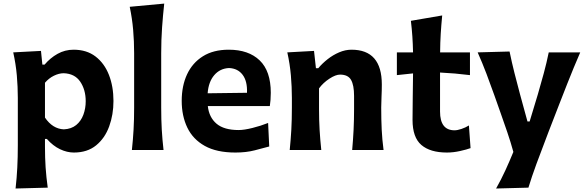

<svg xmlns="http://www.w3.org/2000/svg" viewBox="-20 -847 3308 1084"><path d="M67.9 217.3Q74.7 157.7 77.6 99.4Q80.6 41 80.6 -27.3V-294.4Q80.6 -356.9 75 -421.4Q69.3 -485.8 54.7 -551.3L211.4 -559.6L219.2 -482.4H231.9Q263.2 -519.5 304.9 -543Q346.7 -566.4 395.5 -566.4Q469.2 -566.4 519.3 -528.1Q569.3 -489.7 595 -424.3Q620.6 -358.9 620.6 -276.9Q620.6 -199.7 596.4 -133.3Q572.3 -66.9 522.7 -26.4Q473.1 14.2 397 14.2Q358.4 14.2 318.8 -4.6Q279.3 -23.4 244.6 -62.5H233.9V-19Q233.9 43 237.5 97.9Q241.2 152.8 249.5 212.4ZM340.3 -116.7Q382.8 -118.7 410.2 -141.1Q437.5 -163.6 450.7 -199.2Q463.9 -234.9 463.9 -275.4Q463.9 -340.3 432.9 -386Q401.9 -431.6 338.9 -433.6Q312 -433.1 284.2 -419.4Q256.3 -405.8 233.9 -379.9V-183.1Q276.9 -119.6 340.3 -116.7Z M724.6 0Q731 -59.6 734.1 -115.2Q737.3 -170.9 737.3 -239.7V-546.4Q737.3 -614.3 731.7 -679Q726.1 -743.7 712.4 -808.6L907.2 -826.7Q899.9 -760.7 895 -691.4Q890.1 -622.1 890.1 -546.4V-239.7Q890.1 -170.9 893.3 -115.2Q896.5 -59.6 903.3 0Z M1309.1 14.2Q1203.1 14.2 1136.2 -23.2Q1069.3 -60.5 1037.6 -126.5Q1005.9 -192.4 1005.9 -277.8Q1005.9 -362.3 1036.1 -427.2Q1066.4 -492.2 1125.5 -529.3Q1184.6 -566.4 1271.5 -566.4Q1383.3 -566.4 1446 -506.1Q1508.8 -445.8 1508.8 -323.2Q1508.8 -300.8 1507.3 -283Q1505.9 -265.1 1503.4 -248H1153.3Q1160.2 -184.6 1202.4 -148.7Q1244.6 -112.8 1327.6 -112.8Q1357.9 -112.8 1405 -124.5Q1452.1 -136.2 1493.7 -152.8L1500 -20Q1465.8 -10.7 1418 1.7Q1370.1 14.2 1309.1 14.2ZM1374.5 -323.2Q1377 -389.2 1349.6 -425Q1322.3 -460.9 1272.9 -462.9Q1221.7 -460.4 1189.5 -422.6Q1157.2 -384.8 1152.3 -320.3Z M1615.7 0Q1621.6 -59.6 1624.8 -115.2Q1627.9 -170.9 1627.9 -239.7V-294.4Q1627.9 -356.9 1622.3 -421.4Q1616.7 -485.8 1602.1 -551.3L1752.9 -559.6L1763.7 -461.9H1776.9Q1799.3 -488.8 1829.6 -512.7Q1859.9 -536.6 1894.8 -551.5Q1929.7 -566.4 1964.4 -566.4Q2135.7 -566.4 2135.7 -370.1Q2135.7 -334.5 2134 -300.8Q2132.3 -267.1 2132.3 -239.7Q2132.3 -170.9 2135 -115.2Q2137.7 -59.6 2145.5 0H1968.3Q1973.6 -59.6 1976.3 -114.3Q1979 -168.9 1979 -231.4V-305.7Q1979 -366.2 1961.9 -396Q1944.8 -425.8 1899.9 -425.8Q1875 -425.8 1839.8 -402.8Q1804.7 -379.9 1781.2 -348.1V-231.4Q1781.2 -168.9 1784.4 -114.3Q1787.6 -59.6 1793.9 0Z M2503.4 14.2Q2408.7 14.2 2358.9 -28.6Q2309.1 -71.3 2309.1 -169.9Q2309.1 -233.9 2310.3 -299.1Q2311.5 -364.3 2312 -432.6L2220.7 -422.9V-551.3H2312Q2311 -599.1 2308.1 -641.6Q2305.2 -684.1 2299.8 -729.5L2476.6 -759.8Q2471.2 -704.6 2468.3 -656.7Q2465.3 -608.9 2464.8 -551.3H2633.3V-422.9Q2591.3 -428.2 2548.6 -431.9Q2505.9 -435.5 2464.4 -437.5V-217.3Q2464.4 -111.3 2546.4 -111.3Q2562 -111.3 2585 -118.9Q2607.9 -126.5 2627.4 -138.7L2636.7 -10.7Q2615.7 -2.9 2577.6 5.6Q2539.6 14.2 2503.4 14.2Z M2780.8 217.3Q2809.6 166.5 2833.5 114.3Q2857.4 62 2878.4 10.7Q2863.3 -44.4 2844.2 -100.3Q2825.2 -156.2 2806.2 -209.5L2771 -309.1Q2750 -368.2 2726.6 -430.2Q2703.1 -492.2 2676.8 -551.3L2856.9 -556.2Q2869.6 -494.1 2884.5 -435.3Q2899.4 -376.5 2916 -314.5L2958 -161.1H2970.2L3016.6 -314.5Q3034.2 -374.5 3050 -433.1Q3065.9 -491.7 3078.1 -551.3H3255.9Q3236.3 -506.3 3219.2 -464.8Q3202.1 -423.3 3182.6 -374Q3163.1 -324.7 3136.2 -255.4L3076.2 -100.6Q3035.6 4.9 3008.5 78.9Q2981.4 152.8 2963.4 212.4Z"/></svg>

Font: Pinar DS1 Bold
Style: Regular
Weight: 700
Designer: Amin Abedi
Version: Version 3.000